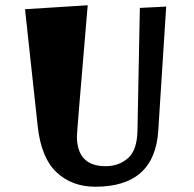

<svg xmlns="http://www.w3.org/2000/svg" viewBox="-20 -685 736 729"><path d="M342 24Q253 24 194.5 -31Q136 -86 123 -207L75 -650L313 -665Q272 -183 272 -168Q272 -54 381 -54Q431 -54 466 -84.5Q501 -115 502 -191L511 -655L611 -660L581 -190Q568 24 342 24Z"/></svg>

Font: Joti One
Style: Regular
Weight: 400
Designer: Eduardo Rodriguez Tunni
Foundry: Eduardo Rodriguez Tunni
Version: Version 1.001